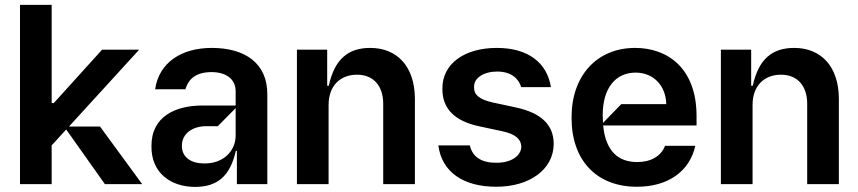

<svg xmlns="http://www.w3.org/2000/svg" viewBox="-20 -747 3483 779"><path d="M556.8 0 385.7 -233.7H259.9L544.7 -545.5H394.2L198.2 -328.8H189.6V-727.3H61.1V0H189.6V-157L248.6 -221.6L405.5 0Z M771.3 11.4C859.4 11 913 -29.1 936.8 -134.9H941.1V0H1064.6V-365.1C1064.6 -490.1 974.4 -552.6 839.5 -552.6C717.3 -552.6 625.4 -494.3 609.4 -384.9H732.2C744 -424 771.7 -454.2 838.1 -454.5C901.3 -454.2 935.7 -423.3 936.1 -377.8V-318.9H801.1C694.2 -318.9 593.4 -275.9 594.5 -153.4C593.4 -45.8 672.2 11 771.3 11.4ZM810.4 -83.8C756 -83.5 717.7 -108 718 -155.5C717.7 -206 762.4 -235.1 817.5 -235.1H863.6L936.1 -308.2V-196C935.7 -134.9 886.7 -83.5 810.4 -83.8Z M1313.2 -319.6C1312.5 -398.4 1360.1 -443.9 1428.3 -443.9C1494.3 -443.9 1534.1 -400.2 1534.8 -327.4V0H1663.4V-347.3C1662.6 -478 1590.6 -552.6 1482.2 -552.6C1393.1 -552.6 1337.7 -507.8 1313.9 -399.1H1307.5V-545.5H1184.7V0H1313.2Z M1993.6 10.7C2129.6 10.7 2225.9 -60 2226.6 -163.4C2225.9 -241.1 2175.8 -288.7 2073.2 -311.1L1980.1 -331C1924.4 -343.4 1902.3 -362.6 1903.4 -394.2C1902.3 -431.1 1943.2 -456.7 1997.2 -456.7C2055 -456.7 2084.9 -427.2 2094.5 -393.5H2215.2C2199.9 -491.5 2123.9 -552.6 1995.7 -552.6C1863.6 -552.6 1774.1 -487.9 1774.9 -387.1C1774.1 -307.5 1823.2 -255 1928.3 -233.7L2021.3 -213.8C2071 -202.8 2094.1 -182.5 2095.2 -152C2094.1 -114.3 2054 -86.3 1993.6 -86.6C1934.7 -86.3 1896.7 -109.7 1886.4 -157H1758.5C1772.7 -49 1859.4 10.7 1993.6 10.7Z M2806.1 -277C2805.8 -468.4 2690.7 -552.6 2556.8 -552.6C2400.2 -552.6 2298.3 -437.9 2299 -269.9C2298.3 -98.4 2398.8 10.7 2563.9 10.7C2690.3 10.7 2777.7 -51.1 2801.1 -155.5H2678.3C2662.6 -113.3 2620.4 -89.5 2565.3 -89.5C2489 -89.5 2437.1 -133.2 2427.2 -237.9H2806.1ZM2426.5 -248.2C2425.8 -258.2 2425.4 -268.5 2425.4 -279.1C2425.1 -390.3 2478 -452.4 2558.9 -452.4C2632.1 -452.4 2681.8 -398.4 2683.2 -324.6H2500.7Z M3033.4 -319.6C3032.7 -398.4 3080.3 -443.9 3148.4 -443.9C3214.5 -443.9 3254.3 -400.2 3255 -327.4V0H3383.5V-347.3C3382.8 -478 3310.7 -552.6 3202.4 -552.6C3113.3 -552.6 3057.9 -507.8 3034.1 -399.1H3027.7V-545.5H2904.8V0H3033.4Z"/></svg>

Font: Riot Sans 2.0
Style: Bold
Weight: 600
Designer: Rasmus Andersson
Foundry: rsms
Version: Version 3.006;hotconv 1.0.109;makeotfexe 2.5.65596